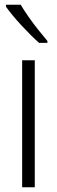

<svg xmlns="http://www.w3.org/2000/svg" viewBox="-20 -786 240 806"><path d="M126 0H73V-533H126ZM67 -766Q80 -744 99.5 -716Q119 -688 140.5 -661Q162 -634 179 -614V-606H144Q127 -621 108 -640Q89 -659 69.5 -680Q50 -701 33.5 -721Q17 -741 5 -758V-766Z"/></svg>

Font: Noto Sans Bengali Condensed Light
Style: Regular
Weight: 300
Width: 3
Designer: Jelle Bosma - Monotype Design Team
Foundry: Monotype Imaging Inc.
Version: Version 2.003